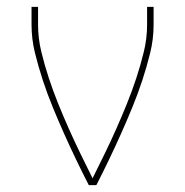

<svg xmlns="http://www.w3.org/2000/svg" viewBox="-20 -540 540 560"><path d="M239 0Q220 -37 202 -74.5Q184 -112 167 -150Q150 -188 134 -227Q118 -266 105 -305.5Q92 -345 82 -385.5Q72 -426 72 -468V-520H91V-468Q91 -428 100.5 -389Q110 -350 122.5 -312Q135 -274 150 -237Q165 -200 181 -164Q197 -128 214.5 -92Q232 -56 250 -20Q268 -56 285.5 -92Q303 -128 319 -164Q335 -200 350 -237Q365 -274 377.5 -312Q390 -350 399.5 -389Q409 -428 409 -468V-520H428V-468Q428 -426 418 -385.5Q408 -345 395 -305.5Q382 -266 366 -227Q350 -188 333 -150Q316 -112 298 -74.5Q280 -37 261 0Z"/></svg>

Font: Zed Mono Thin
Style: Regular
Weight: 100
Monospace: yes
Designer: Belleve Invis
Foundry: Belleve Invis
Version: Version 1.0.0; ttfautohint (v1.8.4)